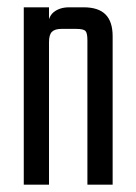

<svg xmlns="http://www.w3.org/2000/svg" viewBox="-20 -505 373 525"><path d="M114 0H45V-485H114V-433V-426ZM288 0H219V-395Q219 -415 213.5 -420.5Q208 -426 188 -426H148Q130 -426 122 -418Q114 -410 114 -390V-356H110V-424Q110 -458 126.5 -471.5Q143 -485 169 -485H209Q249 -485 268.5 -465.5Q288 -446 288 -406Z"/></svg>

Font: Teko Variable Light
Style: Regular
Weight: 300
Designer: Manushi Parikh, Jonny Pinhorn
Foundry: Indian Type Foundry
Version: Version 3.000